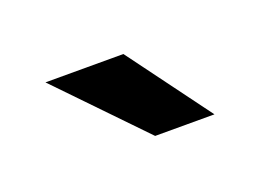

<svg xmlns="http://www.w3.org/2000/svg" viewBox="-39 -780 432 303"><g transform="rotate(-20 177.5 -628.5)"><path d="M182.6 -559.6 48.8 -698.2H179.7L282.2 -559.6Z"/></g></svg>

Font: Sen
Style: Bold
Weight: 700
Designer: Kosal Sen, Philatype
Foundry: Philatype
Version: Version 2.000;gftools[0.9.31]